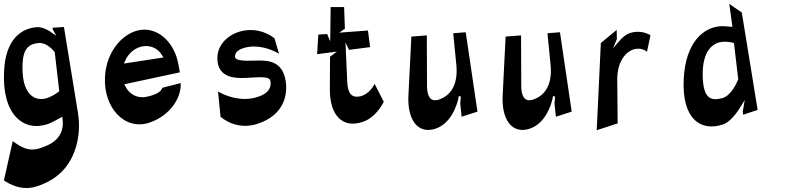

<svg xmlns="http://www.w3.org/2000/svg" viewBox="-38 -709 4055 982"><path d="M-18 214 -5 222C84 274 147 251 210 219C344 150 381 -7 361 -130L289 -571L231 -567L232 -558L250 -526L234 -537C216 -551 181 -572 152 -570C69 -565 -9 -506 -17 -348C-30 -121 84 -32 208 -75C228 -82 251 -96 275 -109L281 -112L282 -98C290 -37 261 12 198 37C150 57 112 71 46 26L27 13ZM77 -361C76 -465 112 -484 159 -489C195 -493 229 -459 241 -444L242 -442L265 -243L261 -239C249 -230 223 -213 198 -206C138 -190 77 -227 77 -361Z M499 -317C490 -157 601 -39 727 -82C835 -119 891 -212 886 -284L792 -260C785 -233 742 -221 717 -215C670 -203 626 -223 604 -266L598 -278L882 -339L874 -382C854 -490 776 -563 691 -557C597 -550 506 -451 499 -317ZM596 -384 602 -398C620 -439 656 -468 698 -473C737 -477 772 -459 791 -426L798 -415Z M1074 -420C1069 -331 1133 -310 1193 -310C1237 -309 1289 -318 1322 -312C1337 -309 1344 -305 1346 -290C1350 -252 1325 -225 1269 -210C1185 -188 1108 -223 1077 -241L1090 -112C1102 -102 1175 -40 1283 -77C1406 -119 1436 -213 1423 -296C1413 -358 1381 -383 1347 -393C1299 -407 1231 -392 1186 -402C1170 -406 1164 -410 1164 -421C1164 -447 1193 -464 1240 -470C1307 -477 1366 -448 1389 -434L1366 -513C1357 -520 1307 -560 1231 -555C1145 -549 1078 -491 1074 -420Z M1584 -432 1685 -445 1650 -419 1649 -251C1649 -119 1714 -50 1818 -86C1879 -106 1915 -169 1925 -188L1878 -280C1870 -264 1847 -228 1808 -217C1762 -206 1741 -229 1738 -289L1729 -492L1747 -454L1855 -468L1844 -553L1697 -542L1726 -562L1722 -673H1653L1651 -498L1635 -535L1590 -532Z M2051 -223C2044 -100 2097 -20 2190 -51C2269 -78 2298 -169 2306 -204C2308 -213 2308 -218 2308 -218L2319 -215L2316 -179L2323 -112L2404 -138L2344 -544L2280 -539L2296 -377C2310 -235 2226 -205 2201 -198C2165 -189 2147 -214 2146 -266L2145 -528L2066 -522Z M2533 -223C2526 -100 2579 -20 2672 -51C2751 -78 2780 -169 2788 -204C2790 -213 2790 -218 2790 -218L2801 -215L2798 -179L2805 -112L2886 -138L2826 -544L2762 -539L2778 -377C2792 -235 2708 -205 2683 -198C2647 -189 2629 -214 2628 -266L2627 -528L2548 -522Z M3014 -43 3121 -78 3119 -301C3118 -402 3171 -454 3215 -459C3244 -463 3262 -452 3271 -444L3289 -529C3280 -534 3253 -549 3213 -546C3165 -542 3144 -516 3118 -486L3097 -461L3117 -509L3116 -556L3035 -489Z M3459 -307C3448 -98 3548 -34 3661 -73C3701 -87 3737 -141 3756 -173L3771 -198L3761 -138L3763 -122L3837 -147L3756 -645L3692 -689L3708 -572H3702C3685 -573 3664 -576 3649 -575C3559 -570 3469 -492 3459 -307ZM3556 -327C3555 -446 3605 -490 3656 -495C3676 -497 3698 -494 3712 -490L3716 -488L3738 -302L3736 -299C3727 -277 3698 -218 3656 -207C3599 -192 3557 -202 3556 -327Z"/></svg>

Font: Charger Slice
Style: Regular
Weight: 400
Designer: Jasper
Foundry: Cannot Into Space Fonts
Version: Version 1.1